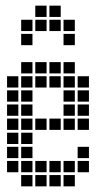

<svg xmlns="http://www.w3.org/2000/svg" viewBox="-20 -665 390 680"><path d="M55 -45V-5H95V-45ZM105 -45V-5H145V-45ZM155 -45V-5H195V-45ZM205 -45V-5H245V-45ZM5 -95V-55H45V-95ZM55 -95V-55H95V-95ZM105 -95V-55H145V-95ZM155 -95V-55H195V-95ZM205 -95V-55H245V-95ZM255 -95V-55H295V-95ZM55 -445V-405H95V-445ZM105 -445V-405H145V-445ZM155 -445V-405H195V-445ZM205 -445V-405H245V-445ZM5 -395V-355H45V-395ZM5 -345V-305H45V-345ZM5 -295V-255H45V-295ZM5 -245V-205H45V-245ZM5 -195V-155H45V-195ZM5 -145V-105H45V-145ZM55 -395V-355H95V-395ZM55 -345V-305H95V-345ZM55 -295V-255H95V-295ZM55 -245V-205H95V-245ZM55 -195V-155H95V-195ZM55 -145V-105H95V-145ZM105 -245V-205H145V-245ZM155 -245V-205H195V-245ZM205 -245V-205H245V-245ZM255 -245V-205H295V-245ZM205 -395V-355H245V-395ZM205 -345V-305H245V-345ZM205 -295V-255H245V-295ZM255 -395V-355H295V-395ZM255 -345V-305H295V-345ZM255 -295V-255H295V-295ZM255 -145V-105H295V-145ZM155 -395V-355H195V-395ZM105 -395V-355H145V-395ZM55 -595V-555H95V-595ZM105 -595V-555H145V-595ZM155 -595V-555H195V-595ZM205 -595V-555H245V-595ZM55 -545V-505H95V-545ZM205 -545V-505H245V-545ZM105 -645V-605H145V-645ZM155 -645V-605H195V-645Z"/></svg>

Font: Nose Transport 13 Square
Style: Regular
Weight: 400
Designer: Nico Rohrbach
Foundry: Nose
Version: Version 1.400;Glyphs 3.2.3 (3260)